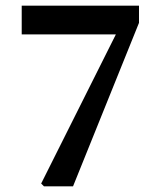

<svg xmlns="http://www.w3.org/2000/svg" viewBox="-20 -661 554 681"><path d="M473 -641V-580L239 0H136L126 -10L391 -539H57V-641Z"/></svg>

Font: Source Serif Pro Semibold
Style: Regular
Weight: 600
Designer: Frank Grießhammer
Foundry: Adobe Systems Incorporated
Version: Version 1.014;PS Version 1.0;hotconv 1.0.73;makeotf.lib2.5.5